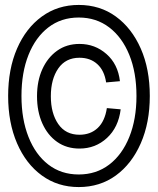

<svg xmlns="http://www.w3.org/2000/svg" viewBox="-20 -746 640 778"><path d="M299 12Q214 12 149.5 -35Q85 -82 49 -165.5Q13 -249 13 -357Q13 -466 49 -549Q85 -632 149.5 -679Q214 -726 299 -726Q385 -726 449.5 -679Q514 -632 550.5 -549Q587 -466 587 -357Q587 -249 550.5 -165.5Q514 -82 449.5 -35Q385 12 299 12ZM299 -39Q370 -39 422.5 -79Q475 -119 504 -191Q533 -263 533 -357Q533 -452 504 -523.5Q475 -595 422.5 -635Q370 -675 299 -675Q228 -675 176 -635Q124 -595 95.5 -523.5Q67 -452 67 -357Q67 -263 95.5 -191Q124 -119 176 -79Q228 -39 299 -39ZM302 -144Q250 -144 211.5 -171Q173 -198 151.5 -246Q130 -294 130 -356Q130 -418 151.5 -465.5Q173 -513 211.5 -540.5Q250 -568 302 -568Q365 -568 411.5 -527Q458 -486 466 -417L410 -412Q403 -460 374.5 -486Q346 -512 302 -512Q246 -512 216 -468.5Q186 -425 186 -356Q186 -287 216 -243.5Q246 -200 302 -200Q347 -200 376 -227.5Q405 -255 413 -308L469 -303Q460 -230 413.5 -187Q367 -144 302 -144Z"/></svg>

Font: Geist Mono Light
Style: Regular
Weight: 300
Monospace: yes
Designer: Basement.studio, Andrés Briganti, Mateo Zaragoza
Foundry: Basement.studio, Vercel, Andrés Briganti, Guido Ferreyra, Mateo Zaragoza
Version: Version 1.500; ttfautohint (v1.8.4.7-5d5b)